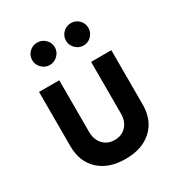

<svg xmlns="http://www.w3.org/2000/svg" viewBox="-172 -838 903 966"><g transform="rotate(-30 279.0 -355.0)"><path d="M183.8 -590Q157.5 -590 138.1 -609.4Q118.8 -628.8 118.8 -655Q118.8 -682.5 138.1 -701.2Q157.5 -720 183.8 -720Q211.2 -720 230.6 -701.2Q250 -682.5 250 -655Q250 -628.8 230.6 -609.4Q211.2 -590 183.8 -590ZM380 -590Q353.8 -590 334.4 -609.4Q315 -628.8 315 -655Q315 -682.5 334.4 -701.2Q353.8 -720 380 -720Q407.5 -720 426.2 -701.2Q445 -682.5 445 -655Q445 -628.8 426.2 -609.4Q407.5 -590 380 -590ZM68.8 -185V-500H186.2V-200Q186.2 -155 211.9 -127.5Q237.5 -100 278.8 -100Q320 -100 345.6 -127.5Q371.2 -155 371.2 -200V-500H488.8V-185Q488.8 -95 432.5 -42.5Q376.2 10 278.8 10Q181.2 10 125 -42.5Q68.8 -95 68.8 -185Z"/></g></svg>

Font: Now Alt Medium
Style: Regular
Weight: 500
Designer: Alfredo Marco Pradil
Foundry: Alfredo Marco Pradil
Version: Version 1.002;PS 001.002;hotconv 1.0.88;makeotf.lib2.5.64775